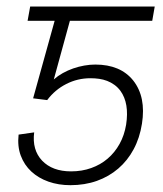

<svg xmlns="http://www.w3.org/2000/svg" viewBox="-20 -548 491 577"><path d="M35.9 -143.5 82.7 -150.2Q76 -97.7 106.5 -65.3Q137.4 -33 193.5 -33Q226.2 -33 254.1 -43Q282 -52.9 303.4 -71.2Q324.9 -89.5 339.3 -115.4Q353.7 -141.3 359 -173.3Q369 -237.6 342 -274.9Q333.8 -285.9 323.7 -293.1Q313.6 -300.4 302 -304.9Q290.5 -309.3 277.9 -311.1Q265.3 -312.9 251.8 -312.9Q213.1 -312.9 179.2 -295.6Q145.2 -278.4 121.8 -247.2L79.5 -252.5L144.2 -485.4H62.9L70.7 -528.4H445L437.5 -485.4H190L141.7 -309.3Q153.8 -320 168.7 -328.3Q183.6 -336.6 199.9 -342.3Q216.3 -348 233.3 -351Q250.4 -354 266.3 -354Q342 -354 380.3 -306.1Q419.4 -256.7 406.6 -176.1Q399.9 -133.5 381.6 -99.4Q363.3 -65.3 335.4 -41.4Q307.5 -17.4 271.1 -4.4Q234.7 8.5 191.4 8.5Q155.9 8.5 125.7 -2.1Q95.5 -12.8 74.2 -32.5Q52.9 -52.2 42.4 -80.3Q32 -108.3 35.9 -143.5Z"/></svg>

Font: Inter P Extra Light
Style: Italic
Weight: 200
Italic angle: 9.39999°
Designer: Rasmus Andersson
Foundry: rsms
Version: Version 3.018;git-588b23468